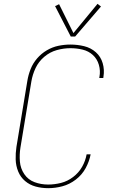

<svg xmlns="http://www.w3.org/2000/svg" viewBox="-20 -976 616 1004"><path d="M232 8Q269 8 306.5 -2Q344 -12 376.5 -37Q409 -62 428 -97Q447 -132 454 -169H433Q427 -135 409.5 -104Q392 -73 362.5 -50.5Q333 -28 299 -19.5Q265 -11 232 -11Q194 -11 160.5 -23.5Q127 -36 107 -65.5Q87 -95 84 -131.5Q81 -168 87 -205L144 -550Q150 -586 166 -620Q182 -654 211.5 -679Q241 -704 277 -714Q313 -724 348 -724Q381 -724 412 -716.5Q443 -709 465.5 -688.5Q488 -668 497 -637Q506 -606 500 -574Q500 -571 499 -568H520L521 -575Q527 -611 517 -645.5Q507 -680 481 -703Q455 -726 420 -734.5Q385 -743 348 -743Q317 -743 285.5 -736.5Q254 -730 225 -713Q196 -696 174 -670.5Q152 -645 140 -614.5Q128 -584 123 -553L66 -208Q61 -175 62 -142Q63 -109 75 -79.5Q87 -50 111 -29.5Q135 -9 166.5 -0.5Q198 8 232 8ZM350 -785H373L508 -942L490 -956L364 -803L289 -954L268 -944Z"/></svg>

Font: Iosevka Sparkle Thin Oblique
Style: Regular
Weight: 100
Italic angle: -9°
Designer: Belleve Invis
Foundry: Belleve Invis
Version: Version 4.5.0; ttfautohint (v1.8.3)